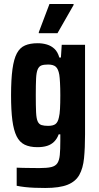

<svg xmlns="http://www.w3.org/2000/svg" viewBox="-20 -733 490 955"><path d="M205 202Q178 202 152.5 201Q127 200 104.5 197.5Q82 195 63 191V101Q78 102 94.5 102Q111 102 130.5 102.5Q150 103 176 103Q214 103 235 98Q256 93 265.5 78.5Q275 64 277.5 37.5Q280 11 280 -32V-65H272Q264 -43 249.5 -28.5Q235 -14 214.5 -7.5Q194 -1 166 -1Q128 -1 102.5 -13.5Q77 -26 62.5 -55.5Q48 -85 41.5 -134.5Q35 -184 35 -259Q35 -338 42 -389Q49 -440 64 -468Q79 -496 104.5 -507Q130 -518 167 -518Q192 -518 213.5 -511.5Q235 -505 251 -490Q267 -475 275 -447H283L287 -510H403V-64Q403 3 398 53.5Q393 104 374.5 137Q356 170 316 186Q276 202 205 202ZM219 -107Q244 -107 256 -116Q268 -125 273 -149Q277 -164 278.5 -191.5Q280 -219 280 -259Q280 -294 278.5 -321.5Q277 -349 275 -361Q270 -390 257.5 -401Q245 -412 219 -412Q198 -412 186 -407.5Q174 -403 167.5 -388Q161 -373 159.5 -342.5Q158 -312 158 -259Q158 -205 159.5 -174Q161 -143 167.5 -129Q174 -115 186.5 -111Q199 -107 219 -107ZM173 -568V-573L226 -713H346V-708L266 -568Z"/></svg>

Font: Saira Condensed
Style: Bold
Weight: 700
Width: 3
Designer: Hector Gatti with collaboration of the Omnibus-Type team
Foundry: Omnibus-Type
Version: Version 1.101